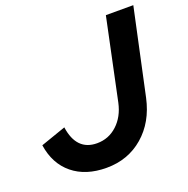

<svg xmlns="http://www.w3.org/2000/svg" viewBox="-127 -819 925 947"><g transform="rotate(-20 336.0 -345.5)"><path d="M575 -249Q549 -130 468.5 -60.5Q388 9 275 9Q166 9 97.5 -47Q29 -103 14 -204L146 -250Q155 -186 186.5 -153.5Q218 -121 272 -121Q333 -121 378 -162.5Q423 -204 438 -273L528 -700H672Z"/></g></svg>

Font: Red Hat Display
Style: Bold Italic
Weight: 700
Italic angle: -12°
Designer: Pentagram / MCKL
Foundry: Pentagram / MCKL
Version: Version 1.003; Red Hat Display Bold Italic